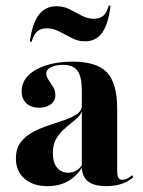

<svg xmlns="http://www.w3.org/2000/svg" viewBox="-20 -647 507 679"><path d="M269.4 -208.9V-326.6Q269.4 -375.8 254 -396.8Q238.7 -417.7 203.2 -417.7Q176.6 -417.7 160.1 -409.3Q143.5 -400.8 143.5 -387.1Q143.5 -376.6 151.6 -364.5Q159.7 -352.4 167.7 -339.5Q175.8 -326.6 175.8 -310.5Q175.8 -290.3 159.7 -278.2Q143.5 -266.1 117.7 -266.1Q89.5 -266.1 73 -281.9Q56.5 -297.6 56.5 -324.2Q56.5 -355.6 79 -379Q101.6 -402.4 142.3 -415.7Q183.1 -429 236.3 -429Q322.6 -429 358.5 -390.7Q394.4 -352.4 394.4 -262.1V-208.9ZM148.4 11.3Q96.8 11.3 66.5 -15.3Q36.3 -41.9 36.3 -86.3Q36.3 -121.8 53.2 -144Q70.2 -166.1 96.8 -180.2Q123.4 -194.4 153.2 -204Q183.1 -213.7 209.7 -223Q236.3 -232.3 253.2 -244.4Q270.2 -256.5 270.2 -276.6L271 -260.5Q268.5 -245.2 256.9 -233.5Q245.2 -221.8 230.6 -210.5Q216.1 -199.2 201.2 -185.1Q186.3 -171 176.6 -152Q166.9 -133.1 166.9 -104.8Q166.9 -72.6 181.5 -54.4Q196 -36.3 221.8 -36.3Q237.1 -36.3 250 -44Q262.9 -51.6 271.8 -66.9V-56.5Q250.8 -23.4 220.2 -6Q189.5 11.3 148.4 11.3ZM394.4 -45.2Q394.4 -26.6 398.4 -19Q402.4 -11.3 412.9 -11.3Q421.8 -11.3 430.2 -15.7Q438.7 -20.2 447.6 -27.4L451.6 -20.2Q433.9 -4.8 410.1 3.2Q386.3 11.3 355.6 11.3Q312.1 11.3 290.7 -6Q269.4 -23.4 269.4 -58.9V-208.9H394.4ZM280.6 -500.8Q256.5 -500.8 233.9 -512.5Q211.3 -524.2 189.9 -535.5Q168.5 -546.8 146 -546.8Q124.2 -546.8 111.7 -535.9Q99.2 -525 91.9 -499.2L85.5 -500Q94.4 -564.5 117.3 -594.8Q140.3 -625 180.6 -625Q205.6 -625 227 -613.7Q248.4 -602.4 269.4 -591.5Q290.3 -580.6 311.3 -580.6Q333.1 -580.6 345.6 -591.5Q358.1 -602.4 364.5 -627.4L371 -626.6Q362.9 -561.3 341.1 -531Q319.4 -500.8 280.6 -500.8Z"/></svg>

Font: Playfair 144pt SemiCondensed ExtraBold
Style: Regular
Weight: 800
Width: 4
Designer: Claus Eggers Sørensen
Foundry: Claus Eggers Sørensen
Version: Version 2.203